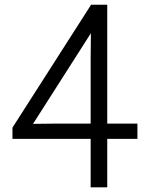

<svg xmlns="http://www.w3.org/2000/svg" viewBox="-20 -800 640 820"><path d="M438 0H367.2V-207H33.2V-254.9L369.1 -779.8H438V-272H566.9V-207H438ZM368.2 -658.2 121.1 -271 207 -272H367.2V-556.2Z"/></svg>

Font: Cooper Hewitt
Style: Book
Weight: 705
Designer: Village Type and Design LLC
Foundry: Cooper Hewitt Smithsonian Design Museum
Version: 1.000